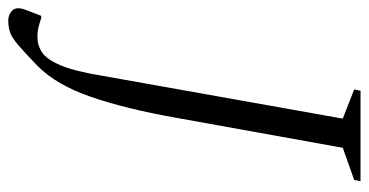

<svg xmlns="http://www.w3.org/2000/svg" viewBox="-290 -470 873 454"><g transform="rotate(90 146.0 -243.5)"><path d="M-32 173Q-46 173 -55.5 163.5Q-65 154 -58 134L-43 95H-38Q-23 100 -14 102Q-5 104 7 104Q27 104 43.5 93Q60 82 74 49Q88 16 99 -51L200 -618L131 -645L134 -660H348L345 -645L269 -618L198 -224Q177 -105 148.5 -22.5Q120 60 75 104Q44 134 26.5 149Q9 164 -3.5 168.5Q-16 173 -32 173Z"/></g></svg>

Font: Spectral SC Light
Style: Italic
Weight: 300
Italic angle: -10°
Designer: Jean-Baptiste Levee
Foundry: Production Type
Version: Version 2.001